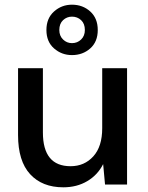

<svg xmlns="http://www.w3.org/2000/svg" viewBox="-20 -787 630 819"><path d="M250 12Q160 12 108.5 -44Q57 -100 57 -211V-496H163V-222Q163 -78 281 -78Q340 -78 378 -120Q416 -162 416 -240V-496H522V0H428L420 -87Q397 -41 352.5 -14.5Q308 12 250 12ZM287 -552Q243 -552 210.5 -580.5Q178 -609 178 -659Q178 -709 210.5 -738Q243 -767 287 -767Q333 -767 365 -738Q397 -709 397 -659Q397 -609 365 -580.5Q333 -552 287 -552ZM287 -603Q310 -603 326 -618.5Q342 -634 342 -659Q342 -686 326 -701Q310 -716 287 -716Q265 -716 249 -701Q233 -686 233 -659Q233 -634 249 -618.5Q265 -603 287 -603Z"/></svg>

Font: Firefly Display Medium
Style: Regular
Weight: 500
Designer: Colophon Foundry, Jonny Pinhorn
Foundry: Colophon Foundry
Version: Version 1.200; ttfautohint (v1.8.3)